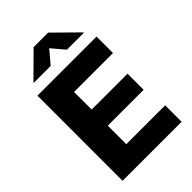

<svg xmlns="http://www.w3.org/2000/svg" viewBox="-275 -1056 1160 1160"><g transform="rotate(-45 305.0 -475.5)"><path d="M56.6 0H561V-140.6H229V-298.8H535.2V-436.5H229V-586.9H561.5V-727.5H56.6ZM240.2 -797.9 309.6 -879.9 378.9 -797.9H523.4V-801.3L371.6 -951.2H247.6L96.2 -801.3V-797.9Z"/></g></svg>

Font: Inter ExtraBold
Style: Regular
Weight: 800
Designer: Rasmus Andersson
Foundry: rsms
Version: Version 4.001;git-9221beed3